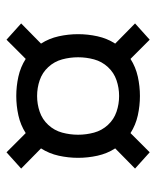

<svg xmlns="http://www.w3.org/2000/svg" viewBox="35 -620 480 590"><g transform="rotate(-90 275.0 -325.0)"><path d="M448 -105 389 -164Q364 -148 334.5 -141.5Q305 -135 275 -135Q245 -135 215.5 -141.5Q186 -148 161 -164L102 -105L52 -150L114 -211Q98 -236 91.5 -265.5Q85 -295 85 -325Q85 -355 91.5 -384.5Q98 -414 114 -439L52 -500L102 -545L161 -486Q186 -502 215.5 -508.5Q245 -515 275 -515Q305 -515 334.5 -508.5Q364 -502 389 -486L448 -545L498 -500L436 -439Q452 -414 458.5 -384.5Q465 -355 465 -325Q465 -295 458.5 -265.5Q452 -236 436 -211L498 -150ZM275 -199Q300 -199 323.5 -207Q347 -215 364 -233.5Q381 -252 387.5 -276Q394 -300 394 -325Q394 -350 387.5 -374Q381 -398 364 -416.5Q347 -435 323.5 -443Q300 -451 275 -451Q250 -451 226.5 -443Q203 -435 186 -416.5Q169 -398 162.5 -374Q156 -350 156 -325Q156 -300 162.5 -276Q169 -252 186 -233.5Q203 -215 226.5 -207Q250 -199 275 -199Z"/></g></svg>

Font: Lode
Style: Regular
Weight: 400
Monospace: yes
Designer: Belleve Invis
Foundry: Belleve Invis
Version: Version 29.2.0; ttfautohint (v1.8.3)